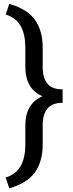

<svg xmlns="http://www.w3.org/2000/svg" viewBox="-20 -800 378 999"><path d="M9.3 124Q64.9 106 88.4 62.3Q111.8 18.6 111.8 -47.4V-148.4Q111.8 -202.1 133.1 -240.2Q154.3 -278.3 200.7 -299.3Q154.3 -319.8 133.1 -358.4Q111.8 -397 111.8 -451.2V-552.7Q111.8 -619.1 88.6 -662.8Q65.4 -706.5 9.8 -724.6L28.3 -779.8Q124 -752.4 163.1 -695.3Q202.1 -638.2 202.1 -552.7V-451.2Q202.1 -394.5 226.8 -364.7Q251.5 -335 305.7 -335V-265.1Q251.5 -265.1 226.8 -234.9Q202.1 -204.6 202.1 -148.4V-47.4Q202.1 37.6 163.1 95Q124 152.3 28.3 179.7Z"/></svg>

Font: Roboto Web
Style: Regular
Weight: 400
Designer: Google
Version: Version 1.200310; 2013